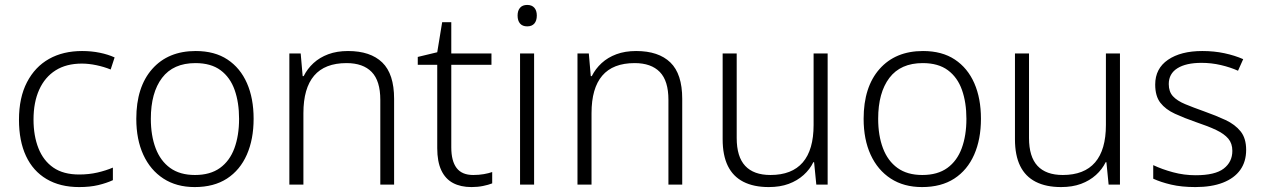

<svg xmlns="http://www.w3.org/2000/svg" viewBox="-20 -749 5122 779"><path d="M301 10Q224 10 169 -22.5Q114 -55 85.5 -116Q57 -177 57 -263Q57 -353 89.5 -415.5Q122 -478 179 -510Q236 -542 313 -542Q351 -542 385 -535Q419 -528 445 -516L429 -467Q402 -478 371 -484.5Q340 -491 312 -491Q249 -491 205.5 -463.5Q162 -436 139 -385Q116 -334 116 -264Q116 -198 136 -147.5Q156 -97 196.5 -69Q237 -41 301 -41Q341 -41 375.5 -49Q410 -57 438 -69V-18Q412 -6 378.5 2Q345 10 301 10Z M1009 -267Q1009 -184 981.5 -121.5Q954 -59 901 -24.5Q848 10 770 10Q696 10 643 -24.5Q590 -59 561.5 -121Q533 -183 533 -267Q533 -396 597.5 -469Q662 -542 774 -542Q851 -542 903 -507.5Q955 -473 982 -411.5Q1009 -350 1009 -267ZM592 -267Q592 -199 611.5 -147.5Q631 -96 670.5 -67.5Q710 -39 771 -39Q833 -39 872.5 -67.5Q912 -96 931 -147.5Q950 -199 950 -267Q950 -333 932 -384Q914 -435 875 -464Q836 -493 773 -493Q683 -493 637.5 -433Q592 -373 592 -267Z M1392 -542Q1483 -542 1531 -495.5Q1579 -449 1579 -348V0H1523V-344Q1523 -421 1488 -457Q1453 -493 1386 -493Q1298 -493 1254.5 -442Q1211 -391 1211 -290V0H1154V-532H1200L1208 -440H1212Q1227 -470 1252 -493Q1277 -516 1312 -529Q1347 -542 1392 -542Z M1900 -39Q1923 -39 1943 -42.5Q1963 -46 1977 -51V-5Q1962 1 1940 5.5Q1918 10 1893 10Q1849 10 1818 -6.5Q1787 -23 1770.5 -58Q1754 -93 1754 -148V-486H1675V-518L1754 -537L1774 -659H1811V-532H1974V-486H1811V-151Q1811 -96 1832.5 -67.5Q1854 -39 1900 -39Z M2147 -532V0H2090V-532ZM2119 -729Q2138 -729 2148 -717.5Q2158 -706 2158 -686Q2158 -665 2148 -653.5Q2138 -642 2119 -642Q2100 -642 2090 -653.5Q2080 -665 2080 -686Q2080 -706 2090 -717.5Q2100 -729 2119 -729Z M2561 -542Q2652 -542 2700 -495.5Q2748 -449 2748 -348V0H2692V-344Q2692 -421 2657 -457Q2622 -493 2555 -493Q2467 -493 2423.5 -442Q2380 -391 2380 -290V0H2323V-532H2369L2377 -440H2381Q2396 -470 2421 -493Q2446 -516 2481 -529Q2516 -542 2561 -542Z M3338 -532V0H3292L3283 -91H3280Q3266 -62 3240.5 -39Q3215 -16 3180 -3Q3145 10 3099 10Q3038 10 2996 -11.5Q2954 -33 2933 -76Q2912 -119 2912 -184V-532H2969V-189Q2969 -113 3003.5 -76Q3038 -39 3106 -39Q3193 -39 3237 -90Q3281 -141 3281 -242V-532Z M3960 -267Q3960 -184 3932.5 -121.5Q3905 -59 3852 -24.5Q3799 10 3721 10Q3647 10 3594 -24.5Q3541 -59 3512.5 -121Q3484 -183 3484 -267Q3484 -396 3548.5 -469Q3613 -542 3725 -542Q3802 -542 3854 -507.5Q3906 -473 3933 -411.5Q3960 -350 3960 -267ZM3543 -267Q3543 -199 3562.5 -147.5Q3582 -96 3621.5 -67.5Q3661 -39 3722 -39Q3784 -39 3823.5 -67.5Q3863 -96 3882 -147.5Q3901 -199 3901 -267Q3901 -333 3883 -384Q3865 -435 3826 -464Q3787 -493 3724 -493Q3634 -493 3588.5 -433Q3543 -373 3543 -267Z M4524 -532V0H4478L4469 -91H4466Q4452 -62 4426.5 -39Q4401 -16 4366 -3Q4331 10 4285 10Q4224 10 4182 -11.5Q4140 -33 4119 -76Q4098 -119 4098 -184V-532H4155V-189Q4155 -113 4189.5 -76Q4224 -39 4292 -39Q4379 -39 4423 -90Q4467 -141 4467 -242V-532Z M5036 -141Q5036 -93 5012 -59.5Q4988 -26 4942 -8Q4896 10 4830 10Q4774 10 4731.5 0Q4689 -10 4659 -24V-79Q4695 -62 4739.5 -50Q4784 -38 4831 -38Q4910 -38 4945 -65Q4980 -92 4980 -137Q4980 -167 4963.5 -186.5Q4947 -206 4914.5 -221.5Q4882 -237 4834 -253Q4785 -270 4747 -287.5Q4709 -305 4688 -332Q4667 -359 4667 -406Q4667 -471 4719 -506.5Q4771 -542 4858 -542Q4906 -542 4948 -533Q4990 -524 5024 -509L5003 -462Q4972 -476 4933.5 -485Q4895 -494 4855 -494Q4792 -494 4757 -472Q4722 -450 4722 -408Q4722 -377 4739 -358.5Q4756 -340 4788.5 -326.5Q4821 -313 4866 -297Q4914 -280 4952.5 -262Q4991 -244 5013.5 -216Q5036 -188 5036 -141Z"/></svg>

Font: Noto Sans Cham Light
Style: Regular
Weight: 300
Version: Version 2.002